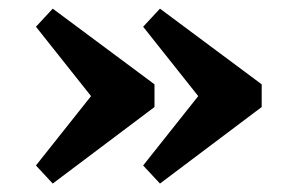

<svg xmlns="http://www.w3.org/2000/svg" viewBox="-20 -442 699 446"><path d="M312.5 -379.9 351.6 -421.9 587.9 -246.1V-193.4L351.6 -15.6L312.5 -57.6L470.7 -256.8V-180.7ZM63.5 -379.9 102.5 -421.9 338.9 -246.1V-193.4L102.5 -15.6L63.5 -57.6L221.7 -256.8V-180.7Z"/></svg>

Font: Crimson Pro ExtraBold
Style: Regular
Weight: 800
Designer: Jacques Le Bailly
Foundry: Baron von Fonthausen
Version: Version 1.003